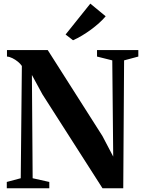

<svg xmlns="http://www.w3.org/2000/svg" viewBox="-20 -1012 771 1032"><path d="M16.5 0V-34L91.5 -54L97.5 -657.5Q89.5 -669.5 76 -680.5Q62.5 -691.5 47 -699.2Q31.5 -707 17.5 -708V-743H236.5L530.5 -281L588.5 -170.5L583.5 -687.5L501.5 -708V-743H723.5V-708L647 -687.5L642.5 0H531L208 -505L151.5 -609L155.5 -54L245 -34V0ZM372 -796 332.5 -826.5 465.5 -992.5 548 -924.5Q533.5 -907 513.2 -888.8Q493 -870.5 469.5 -853.2Q446 -836 421.5 -821.2Q397 -806.5 373.5 -796Z"/></svg>

Font: Merriweather 96pt
Style: Bold
Weight: 700
Version: Version 2.100